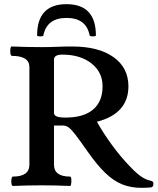

<svg xmlns="http://www.w3.org/2000/svg" viewBox="-20 -889 756 921"><path d="M658 12Q608 12 566.5 -4.5Q525 -21 485.5 -59Q446 -97 401 -161Q362 -217 341 -244Q320 -271 307.5 -279Q295 -287 281 -287H239V-99Q239 -42 316 -42Q321 -42 322 -30.5Q323 -19 321.5 -8Q320 3 316 3Q247 0 179 0Q110 0 42 3Q37 3 35 -8Q33 -19 35 -30.5Q37 -42 42 -42Q121 -42 121 -99V-567Q121 -621 37 -621Q32 -621 30 -632.5Q28 -644 30 -655.5Q32 -667 37 -666Q109 -663 180 -663Q217 -663 253 -664.5Q289 -666 326 -666Q453 -666 524.5 -615Q596 -564 596 -475Q596 -344 445 -305Q475 -251 517.5 -193Q560 -135 602 -92Q634 -58 657.5 -42Q681 -26 703 -22Q716 -20 716 -8Q716 2 712.5 5.5Q709 9 704 10Q693 11 681 11.5Q669 12 658 12ZM294 -325Q381 -325 426.5 -363.5Q472 -402 472 -475Q472 -543 418.5 -585Q365 -627 279 -627Q239 -627 239 -603V-347Q239 -336 252 -330.5Q265 -325 294 -325ZM158 -719Q158 -869 299 -869Q440 -869 440 -719Q440 -716 432.5 -715Q425 -714 418 -715Q411 -716 410 -719Q394 -803 299 -803Q205 -803 188 -719Q188 -716 180.5 -715Q173 -714 165.5 -715Q158 -716 158 -719Z"/></svg>

Font: Junicode
Style: Bold
Weight: 700
Designer: Peter S. Baker
Version: Version 2.100; ttfautohint (v1.8.4)